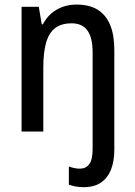

<svg xmlns="http://www.w3.org/2000/svg" viewBox="-20 -568 584 829"><path d="M341.3 240.2Q322.8 240.2 306.6 237.1Q290.5 233.9 277.3 229.5V150.9Q289.1 155.3 300.8 157.7Q312.5 160.2 325.2 160.2Q350.6 160.2 365.2 140.9Q379.9 121.6 379.9 75.7V-342.3Q379.9 -404.8 357.7 -436Q335.4 -467.3 289.1 -467.3Q245.6 -467.3 218.8 -447.3Q191.9 -427.2 179.4 -385Q167 -342.8 167 -276.4V0H73.2V-538.6H147.5L160.2 -462.9H165Q179.2 -490.2 200.9 -509.3Q222.7 -528.3 250.5 -538.3Q278.3 -548.3 310.1 -548.3Q365.7 -548.3 401.6 -526.1Q437.5 -503.9 455.6 -460.4Q473.6 -417 473.6 -352.5V78.6Q473.6 127.4 459.5 163.8Q445.3 200.2 416 220.2Q386.7 240.2 341.3 240.2Z"/></svg>

Font: Open Sans SemiCondensed Medium
Style: Regular
Weight: 500
Width: 4
Designer: Monotype Design Team
Foundry: Monotype Imaging Inc.
Version: Version 3.000